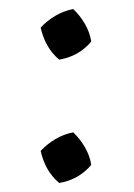

<svg xmlns="http://www.w3.org/2000/svg" viewBox="-20 -403 297 425"><path d="M111 2Q80 -24 70 -69Q84 -84 102.5 -95Q121 -106 142 -110Q157 -96 168 -77Q179 -58 182 -38Q154 -5 111 2ZM111 -271Q80 -297 70 -342Q84 -357 102.5 -368Q121 -379 142 -383Q157 -369 168 -350Q179 -331 182 -311Q154 -278 111 -271Z"/></svg>

Font: Piazzolla
Style: Regular
Weight: 400
Designer: Juan Pablo del Peral
Foundry: Huerta Tipografica
Version: Version 1.330